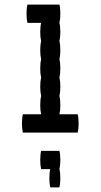

<svg xmlns="http://www.w3.org/2000/svg" viewBox="-20 -580 440 840"><path d="M324 -40Q324 -17 320 0H80Q76 -17 76 -40Q76 -64 80 -80H160Q156 -97 156 -120Q156 -144 160 -160Q156 -177 156 -200Q156 -224 160 -240Q156 -257 156 -280Q156 -304 160 -320Q156 -337 156 -360Q156 -384 160 -400Q156 -417 156 -440Q156 -464 160 -480H100Q96 -497 96 -520Q96 -544 100 -560H240Q244 -544 244 -520Q244 -497 240 -480Q244 -464 244 -440Q244 -417 240 -400Q244 -384 244 -360Q244 -337 240 -320Q244 -304 244 -280Q244 -257 240 -240Q244 -224 244 -200Q244 -177 240 -160Q244 -144 244 -120Q244 -97 240 -80H320Q324 -64 324 -40ZM240 160Q244 176 244 200Q244 223 240 240H200Q196 223 196 200Q196 176 200 160H160Q156 143 156 120Q156 96 160 80H240Q244 96 244 120Q244 143 240 160Z"/></svg>

Font: VT323
Style: Regular
Weight: 400
Monospace: yes
Designer: Peter Hull
Version: Version 2.000